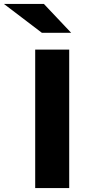

<svg xmlns="http://www.w3.org/2000/svg" viewBox="-110 -951 438 971"><path d="M68 0V-700H240V0ZM102 -785 -90 -931H112L250 -785Z"/></svg>

Font: Red Hat Text
Style: Bold
Weight: 700
Designer: Pentagram, MCKL
Foundry: MCKL
Version: Version 1.030